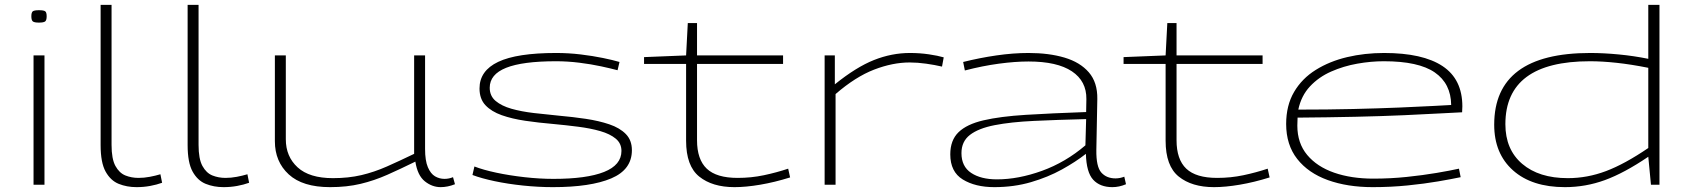

<svg xmlns="http://www.w3.org/2000/svg" viewBox="-20 -760 6965 790"><path d="M140 -667Q121 -667 115 -672Q109 -677 109 -693Q109 -709 115 -713.5Q121 -718 140 -718Q160 -718 166 -713.5Q172 -709 172 -693Q172 -677 166 -672Q160 -667 140 -667ZM118 0V-532H163V0Z M439 -740V-164Q439 -106 455 -77Q471 -48 496 -38Q521 -28 550 -28Q573 -28 596.5 -32.5Q620 -37 640 -43L647 -8Q625 0 598 5Q571 10 542 10Q502 10 468.5 -3.5Q435 -17 414.5 -54Q394 -91 394 -163V-740Z M797 -740V-164Q797 -106 813 -77Q829 -48 854 -38Q879 -28 908 -28Q931 -28 954.5 -32.5Q978 -37 998 -43L1005 -8Q983 0 956 5Q929 10 900 10Q860 10 826.5 -3.5Q793 -17 772.5 -54Q752 -91 752 -163V-740Z M1338 10Q1225 10 1168 -42.5Q1111 -95 1111 -179V-532H1156V-187Q1156 -116 1204.5 -71.5Q1253 -27 1350 -27Q1414 -27 1467 -39.5Q1520 -52 1572 -75Q1624 -98 1684 -127V-532H1729V-147Q1729 -99 1740.5 -72Q1752 -45 1770 -34.5Q1788 -24 1809 -24Q1827 -24 1844 -31L1852 -2Q1822 10 1793 10Q1758 10 1728 -14Q1698 -38 1689 -95Q1628 -65 1574 -41Q1520 -17 1463.5 -3.5Q1407 10 1338 10Z M1924 -40 1932 -75Q1968 -61 2022 -49.5Q2076 -38 2138 -31Q2200 -24 2257 -24Q2394 -24 2465.5 -52.5Q2537 -81 2537 -139Q2537 -170 2513.5 -189.5Q2490 -209 2450 -220.5Q2410 -232 2359.5 -238.5Q2309 -245 2255 -250Q2196 -255 2141.5 -263Q2087 -271 2044.5 -286Q2002 -301 1977.5 -327Q1953 -353 1953 -396Q1953 -469 2030 -505.5Q2107 -542 2268 -542Q2320 -542 2369.5 -536Q2419 -530 2460.5 -521.5Q2502 -513 2529 -505L2521 -471Q2495 -478 2453.5 -487Q2412 -496 2363.5 -502Q2315 -508 2268 -508Q2130 -508 2062.5 -481Q1995 -454 1995 -399Q1995 -365 2019.5 -344.5Q2044 -324 2084.5 -312.5Q2125 -301 2176 -295Q2227 -289 2280 -284Q2337 -279 2390.5 -271Q2444 -263 2487 -248.5Q2530 -234 2555 -208.5Q2580 -183 2580 -142Q2580 -62 2495 -26Q2410 10 2255 10Q2195 10 2132.5 3.5Q2070 -3 2015.5 -14.5Q1961 -26 1924 -40Z M3002 10Q2911 10 2857 -33.5Q2803 -77 2803 -181V-497H2630V-525L2803 -532L2810 -665H2848V-532H3202V-497H2848V-183Q2848 -104 2888 -66Q2928 -28 3015 -28Q3071 -28 3123 -39Q3175 -50 3223 -66L3231 -30Q3167 -10 3108 0Q3049 10 3002 10Z M3415 -532V-413Q3503 -484 3576 -513Q3649 -542 3724 -542Q3765 -542 3802 -536.5Q3839 -531 3863 -524L3856 -486Q3826 -493 3790.5 -498Q3755 -503 3723 -503Q3653 -503 3576.5 -473.5Q3500 -444 3418 -373V0H3373V-532Z M3890 -125Q3890 -183 3924 -216Q3958 -249 4027 -265Q4096 -281 4201 -287.5Q4306 -294 4449 -299L4450 -352Q4451 -426 4390.5 -466.5Q4330 -507 4212 -507Q4157 -507 4090 -498Q4023 -489 3950 -470L3943 -505Q4011 -522 4080 -532Q4149 -542 4212 -542Q4296 -542 4360 -523Q4424 -504 4460 -462.5Q4496 -421 4495 -353L4491 -143Q4490 -74 4511.5 -50Q4533 -26 4570 -26Q4588 -26 4606 -33L4613 -2Q4585 10 4557 10Q4506 10 4478 -20.5Q4450 -51 4448 -127Q4406 -94 4349 -62.5Q4292 -31 4222 -10.5Q4152 10 4071 10Q3993 10 3941.5 -21.5Q3890 -53 3890 -125ZM3936 -130Q3936 -75 3976 -48.5Q4016 -22 4082 -22Q4170 -22 4267 -57Q4364 -92 4446 -162L4449 -270Q4329 -267 4234 -262.5Q4139 -258 4072.5 -245Q4006 -232 3971 -205Q3936 -178 3936 -130Z M4975 10Q4884 10 4830 -33.5Q4776 -77 4776 -181V-497H4603V-525L4776 -532L4783 -665H4821V-532H5175V-497H4821V-183Q4821 -104 4861 -66Q4901 -28 4988 -28Q5044 -28 5096 -39Q5148 -50 5196 -66L5204 -30Q5140 -10 5081 0Q5022 10 4975 10Z M5628 10Q5524 10 5443.5 -19Q5363 -48 5317.5 -106Q5272 -164 5272 -250Q5272 -326 5304.5 -381.5Q5337 -437 5394 -472.5Q5451 -508 5523 -525Q5595 -542 5675 -542Q5834 -542 5915.5 -488Q5997 -434 5997 -322Q5997 -317 5996.5 -311Q5996 -305 5996 -298Q5970 -297 5908.5 -293.5Q5847 -290 5757.5 -286Q5668 -282 5556.5 -279.5Q5445 -277 5319 -276Q5319 -268 5318.5 -260Q5318 -252 5318 -243Q5318 -171 5358.5 -122.5Q5399 -74 5469.5 -49.5Q5540 -25 5631 -25Q5701 -25 5768 -32Q5835 -39 5891 -48.5Q5947 -58 5983 -66L5990 -31Q5952 -23 5896.5 -13.5Q5841 -4 5772 3Q5703 10 5628 10ZM5322 -309Q5442 -309 5548 -311.5Q5654 -314 5738 -317.5Q5822 -321 5877 -324Q5932 -327 5951 -328Q5950 -416 5883.5 -462Q5817 -508 5674 -508Q5621 -508 5564.5 -498Q5508 -488 5457 -465.5Q5406 -443 5370 -404.5Q5334 -366 5322 -309Z M6773 0 6762 -115Q6663 -48 6583.5 -19Q6504 10 6419 10Q6283 10 6205.5 -59Q6128 -128 6128 -247Q6128 -542 6523 -542Q6578 -542 6640.5 -536Q6703 -530 6762 -518V-740H6808V0ZM6762 -151V-481Q6692 -495 6632 -501.5Q6572 -508 6522 -508Q6174 -508 6174 -249Q6174 -145 6243 -86Q6312 -27 6431 -27Q6511 -27 6588 -56Q6665 -85 6762 -151Z"/></svg>

Font: Georama ExtraExtended ExtraLight
Style: Regular
Weight: 200
Width: 8
Designer: Jean-Baptiste Levee
Foundry: Production Type
Version: Version 1.000